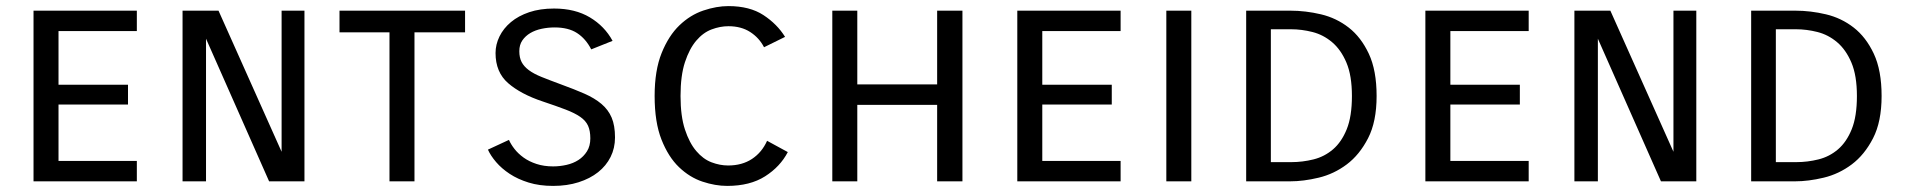

<svg xmlns="http://www.w3.org/2000/svg" viewBox="-20 -595 6264 630"><path d="M400 -252H172V-67H429V0H90V-560H429V-493H172V-317H400Z M979 -560V0H863L656 -468V0H579V-560H697L904 -97V-560Z M1506 -489H1340V0H1258V-489H1094V-560H1506Z M1650 -136Q1656 -122 1668 -106.5Q1680 -91 1698 -78Q1716 -65 1740.5 -57Q1765 -49 1795 -49Q1817 -49 1839 -54Q1861 -59 1878 -70Q1895 -81 1906 -98.5Q1917 -116 1917 -141Q1917 -166 1909.5 -182.5Q1902 -199 1884 -211.5Q1866 -224 1836 -235.5Q1806 -247 1761 -262Q1689 -286 1647.5 -322Q1606 -358 1606 -421Q1606 -449 1619 -475.5Q1632 -502 1656.5 -522.5Q1681 -543 1716.5 -555Q1752 -567 1798 -567Q1867 -567 1915.5 -538Q1964 -509 1990 -461L1920 -433Q1902 -468 1873.5 -486.5Q1845 -505 1800 -505Q1778 -505 1757 -500.5Q1736 -496 1720 -486.5Q1704 -477 1694 -462.5Q1684 -448 1684 -427Q1684 -406 1691.5 -391.5Q1699 -377 1715 -365Q1731 -353 1757 -342.5Q1783 -332 1821 -318Q1865 -302 1898 -287.5Q1931 -273 1953.5 -254Q1976 -235 1987 -209Q1998 -183 1998 -144Q1998 -109 1983.5 -80Q1969 -51 1942.5 -30Q1916 -9 1878.5 3Q1841 15 1795 15Q1750 15 1714.5 4Q1679 -7 1652.5 -24.5Q1626 -42 1608 -63Q1590 -84 1581 -104Z M2565 -96Q2540 -48 2490.5 -16.5Q2441 15 2366 15Q2327 15 2285 1Q2243 -13 2208 -46.5Q2173 -80 2150.5 -137Q2128 -194 2128 -280Q2128 -364 2151 -421Q2174 -478 2209.5 -512Q2245 -546 2288 -560.5Q2331 -575 2370 -575Q2440 -575 2485 -545.5Q2530 -516 2556 -474L2487 -440Q2471 -471 2441.5 -490Q2412 -509 2370 -509Q2343 -509 2315 -498.5Q2287 -488 2264.5 -461.5Q2242 -435 2227.5 -391Q2213 -347 2213 -280Q2213 -214 2227.5 -170Q2242 -126 2264.5 -99.5Q2287 -73 2314.5 -62.5Q2342 -52 2369 -52Q2415 -52 2447.5 -73.5Q2480 -95 2497 -133Z M3138 -560V0H3055V-251H2793V0H2711V-560H2793V-318H3055V-560Z M3628 -252H3400V-67H3657V0H3318V-560H3657V-493H3400V-317H3628Z M3889 -560V0H3807V-560Z M4214 -560Q4264 -560 4314.5 -548Q4365 -536 4405.5 -504.5Q4446 -473 4471.5 -418.5Q4497 -364 4497 -280Q4497 -196 4469 -141.5Q4441 -87 4399 -55.5Q4357 -24 4307 -12Q4257 0 4213 0H4069V-560ZM4150 -499V-63H4217Q4254 -63 4290 -72Q4326 -81 4354 -105Q4382 -129 4399 -171Q4416 -213 4416 -280Q4416 -347 4398 -389.5Q4380 -432 4351 -456.5Q4322 -481 4286.5 -490Q4251 -499 4216 -499Z M4967 -252H4739V-67H4996V0H4657V-560H4996V-493H4739V-317H4967Z M5546 -560V0H5430L5223 -468V0H5146V-560H5264L5471 -97V-560Z M5871 -560Q5921 -560 5971.5 -548Q6022 -536 6062.5 -504.5Q6103 -473 6128.5 -418.5Q6154 -364 6154 -280Q6154 -196 6126 -141.5Q6098 -87 6056 -55.5Q6014 -24 5964 -12Q5914 0 5870 0H5726V-560ZM5807 -499V-63H5874Q5911 -63 5947 -72Q5983 -81 6011 -105Q6039 -129 6056 -171Q6073 -213 6073 -280Q6073 -347 6055 -389.5Q6037 -432 6008 -456.5Q5979 -481 5943.5 -490Q5908 -499 5873 -499Z"/></svg>

Font: Carrois Gothic SC
Style: Regular
Weight: 400
Designer: Ralph du Carrois
Foundry: Ralph du Carrois
Version: Version 1.001